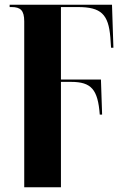

<svg xmlns="http://www.w3.org/2000/svg" viewBox="-20 -556 533 816"><path d="M83 -465V240H239V-208H282C368 -208 396 -176 404 -69H414L409 -218H239V-526H311C409 -526 441 -496 449 -397L452 -353H462L456 -536H21V-526H29C67 -526 83 -512 83 -465Z"/></svg>

Font: Noto Serif Display Condensed ExtraBold
Style: Regular
Weight: 800
Width: 3
Designer: Monotype Design Team
Foundry: Monotype Imaging Inc.
Version: Version 2.009